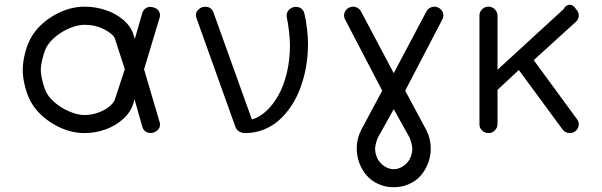

<svg xmlns="http://www.w3.org/2000/svg" viewBox="-20 -567 2563 818"><path d="M178.5 -171.4Q192.1 -146.7 220.3 -124.6Q248.5 -102.5 281 -89.7Q313.5 -76.9 340.3 -76.9Q370.1 -76.9 398.8 -87.4Q427.5 -97.9 446 -113.3Q464.6 -128.7 469.5 -143.8L511.7 -272L470.2 -400.6Q463.6 -421.1 425.2 -441.3Q386.7 -461.4 340.3 -461.4Q313.5 -461.4 281 -448.6Q248.5 -435.8 220.3 -413.7Q192.1 -391.6 178.5 -366.9Q169.4 -350.3 161.6 -319.5Q153.8 -288.6 153.8 -269.3Q153.8 -250 161.6 -219Q169.4 -188 178.5 -171.4ZM554.2 -400.4 585.9 -510.5Q589.8 -524.2 600.2 -531.4Q610.6 -538.6 622.1 -537.7Q633.5 -536.9 643.8 -531.7Q654.1 -526.6 658.9 -515.5Q663.8 -504.4 659.9 -491.2L593.8 -271.7L659.9 -47.1Q666.3 -25.6 650.4 -11.5Q634.5 2.7 613.4 -1.3Q592.3 -5.4 585.9 -28.1L553.2 -143.8L548.3 -126.5Q536.9 -89.1 504.3 -59.8Q471.7 -30.5 428.7 -15.3Q385.7 0 340.3 0Q271.7 0 206.3 -39.2Q140.9 -78.4 109.9 -136.2Q95.2 -163.8 86.1 -200.7Q76.9 -237.5 76.9 -269.3Q76.9 -301 86.1 -337.9Q95.2 -374.8 109.9 -402.3Q140.9 -460.2 206.3 -499.4Q271.7 -538.6 340.3 -538.6Q385.7 -538.6 429 -524.5Q472.2 -510.5 505.2 -482.4Q538.3 -454.3 549.1 -418Z M1215.3 -373Q1215.3 -397 1211.3 -433Q1207.3 -469 1202.1 -491.2Q1200 -501.2 1202.3 -510Q1204.6 -518.8 1210.2 -524.4Q1215.8 -530 1223.4 -533.9Q1231 -537.8 1239.4 -537.8Q1247.8 -537.8 1255.2 -535.3Q1262.7 -532.7 1268.7 -525.8Q1274.7 -518.8 1277.1 -508.5Q1283.7 -481.2 1288 -444.6Q1292.2 -408 1292.2 -378.9Q1292.2 -330.6 1284.1 -283.7Q1275.9 -236.8 1260.6 -194.7Q1245.4 -152.6 1221.9 -116.9Q1198.5 -81.3 1169.3 -55.3Q1140.1 -29.3 1102.8 -14.6Q1065.4 0 1023.9 0Q1009.5 0 998.4 -7.2Q987.3 -14.4 983.4 -25.1L817.1 -489.7Q809.8 -511 825 -525.9Q840.1 -540.8 861.3 -537.7Q882.6 -534.7 890.1 -512.2L1053.2 -57.9Q1084.5 -66.7 1113.5 -93.1Q1142.6 -119.6 1165.3 -159.5Q1188 -199.5 1201.7 -255.2Q1215.3 -311 1215.3 -373Z M1736.6 65.4Q1736.6 57.6 1732.3 41.5Q1728 25.4 1724.4 18.3L1657.5 -102.1L1590.1 19Q1586.4 25.6 1582.3 41.6Q1578.1 57.6 1578.1 65.4Q1578.1 85 1585.2 101.9Q1592.3 118.9 1603.8 130Q1615.2 141.1 1629.3 147.5Q1643.3 153.8 1657.5 153.8Q1671.6 153.8 1685.7 147.5Q1699.7 141.1 1711.1 130Q1722.4 118.9 1729.5 101.9Q1736.6 85 1736.6 65.4ZM1449.7 -485.1Q1442.6 -498.8 1448 -513.4Q1453.4 -528.1 1467.5 -534.7Q1481.9 -541.5 1496.8 -536.4Q1511.7 -531.2 1518.8 -516.8L1657.5 -255.4L1795.9 -516.8Q1803 -531.2 1817.9 -536.4Q1832.8 -541.5 1847.2 -534.7Q1861.3 -528.1 1866.7 -513.4Q1872.1 -498.8 1865 -485.1L1706.3 -180.7L1796.9 -11.7Q1815.2 24.4 1815.2 65.4Q1815.2 97.7 1804.1 127.4Q1793 157.2 1773.1 180.3Q1753.2 203.4 1723.1 217Q1693.1 230.7 1657.5 230.7Q1621.8 230.7 1591.8 217Q1561.8 203.4 1541.9 180.3Q1522 157.2 1510.9 127.4Q1499.8 97.7 1499.8 65.4Q1499.8 24.7 1517.8 -11.5L1608.4 -180.7Z M2022.7 -501.5Q2022.7 -516.6 2034.1 -527.6Q2045.4 -538.6 2061.3 -538.6Q2076.9 -538.6 2088.3 -527.2Q2099.6 -515.9 2099.6 -500V-269.8L2380.1 -527.1Q2391.4 -546.9 2407.3 -546.9Q2423.3 -546.9 2434.6 -527.1Q2445.8 -516.4 2445.8 -501.1Q2445.8 -485.8 2434.6 -475.1L2253.9 -310.8L2439.5 -57.6Q2448.2 -44.9 2445.1 -29.9Q2441.9 -14.9 2428.7 -6.3Q2415.5 2.4 2399.9 -0.7Q2384.3 -3.9 2375.5 -17.1L2190.4 -268.8L2099.6 -184.1V-38.6Q2099.6 -22.7 2088.3 -11.4Q2076.9 0 2061.3 0Q2045.4 0 2034.1 -10.9Q2022.7 -21.7 2022.7 -36.9Z"/></svg>

Font: Tecnico
Style: Grueso
Weight: 700
Version: Version 1.3